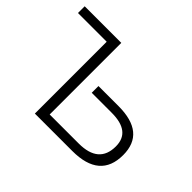

<svg xmlns="http://www.w3.org/2000/svg" viewBox="-113 -700 886 886"><g transform="rotate(45 330.0 -256.5)"><path d="M238.8 -512.7V-45.4H428.2Q559.1 -45.4 559.1 -157.2Q559.1 -253.4 436 -253.4H305.2V-297.4H436Q611.3 -297.4 611.3 -152.8Q611.3 0 431.6 0H187.5V-468.8H0V-512.7Z"/></g></svg>

Font: Sansation Light
Style: Light
Weight: 300
Designer: Bernd Montag
Version: Version 1.301